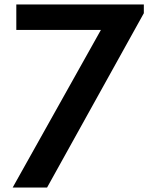

<svg xmlns="http://www.w3.org/2000/svg" viewBox="-20 -845 689 865"><path d="M37 0 434.5 -710H53.5V-825H628V-785.5L192 0Z"/></svg>

Font: Spartan Thin SemiBold
Style: Regular
Weight: 600
Version: Version 1.004